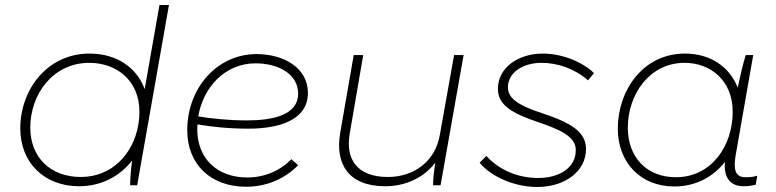

<svg xmlns="http://www.w3.org/2000/svg" viewBox="-20 -740 3098 767"><path d="M500 0H528L655 -720H617L558 -384C527 -469 447 -526 338 -526C166 -526 61 -379 61 -227C61 -93 154 4 296 4C384 4 458 -35 508 -99C502 -60 500 -20 500 0ZM337 -489C443 -489 537 -421 537 -293C537 -279 536 -265 534 -251L532 -239C512 -126 428 -33 303 -33C180 -33 101 -113 101 -230C101 -363 191 -489 337 -489Z M963 6C1043 6 1116 -24 1171 -80L1144 -104C1099 -58 1037 -31 968 -31C848 -31 768 -106 768 -224L769 -243C821 -234 892 -226 972 -226C1089 -226 1210 -257 1210 -369C1210 -470 1112 -524 1005 -524C846 -524 728 -387 728 -220C728 -83 822 6 963 6ZM772 -275C792 -392 879 -487 1001 -487C1089 -487 1171 -446 1171 -366C1171 -279 1067 -259 967 -259C890 -259 821 -267 772 -275Z M1519 4C1602 4 1673 -31 1719 -90C1713 -54 1710 -21 1710 0H1740L1832 -520H1794L1737 -201C1719 -95 1633 -33 1530 -33C1404 -33 1360 -106 1377 -206L1431 -520H1393L1339 -209C1318 -86 1371 4 1519 4Z M2126 7C2235 7 2321 -54 2321 -145C2321 -214 2259 -250 2148 -287C2046 -320 2009 -349 2009 -391C2009 -450 2069 -489 2143 -489C2209 -489 2277 -465 2329 -419L2353 -448C2304 -495 2223 -526 2148 -526C2052 -526 1969 -471 1969 -385C1969 -321 2024 -288 2127 -253C2215 -223 2282 -195 2280 -139C2280 -71 2216 -29 2130 -29C2048 -29 1974 -61 1923 -117L1896 -90C1944 -32 2038 7 2126 7Z M2950 4C2968 4 2981 2 2999 -2L3005 -38C2989 -33 2976 -32 2958 -32C2914 -32 2910 -68 2919 -121L2989 -520H2959C2946 -477 2936 -433 2927 -390C2895 -472 2819 -526 2716 -526C2549 -526 2448 -379 2448 -226C2448 -93 2537 5 2674 5C2757 5 2828 -32 2876 -93C2870 -29 2899 4 2950 4ZM2715 -489C2817 -489 2907 -420 2907 -293C2907 -157 2822 -32 2680 -32C2563 -32 2488 -112 2488 -230C2488 -362 2574 -489 2715 -489Z"/></svg>

Font: Fixel Display ExtraLight
Style: Italic
Weight: 200
Italic angle: -10°
Designer: AlfaBravo + MacPaw
Foundry: Kyrylo Tkachov, Marchela Mozhyna, Serhii Makarenko, Maria Weinstein, Zakhar Kryvoshyya
Version: Version 1.210;Glyphs 3.2 (3217)